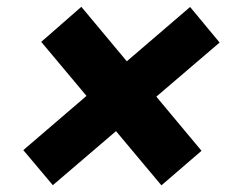

<svg xmlns="http://www.w3.org/2000/svg" viewBox="-20 -580 719 575"><path d="M463.4 -24.9 103.5 -454.6 223.6 -559.6 583.5 -128.4ZM138.2 -25.4 49.8 -130.4 549.3 -559.1 637.7 -452.6Z"/></svg>

Font: Inter 20pt ExtraBold
Style: Italic
Weight: 800
Italic angle: -9.3988°
Version: Version 4.001;git-66647c0bb